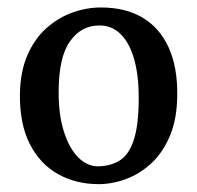

<svg xmlns="http://www.w3.org/2000/svg" viewBox="-20 -824 514 501"><path d="M237.5 -343.5Q178 -343.5 131.2 -369.8Q84.5 -396 57.8 -448.2Q31 -500.5 32 -579Q33 -637.5 51.5 -680Q70 -722.5 100.5 -750Q131 -777.5 168.2 -791Q205.5 -804.5 243 -804.5Q308 -804.5 352.8 -777.5Q397.5 -750.5 420.5 -699.2Q443.5 -648 442.5 -575Q442 -514.5 423.8 -470.5Q405.5 -426.5 375.5 -398.5Q345.5 -370.5 309.2 -357Q273 -343.5 237.5 -343.5ZM236 -390Q269 -390.5 292.8 -405.5Q316.5 -420.5 329.2 -459.2Q342 -498 342 -569Q342 -627.5 330 -669.8Q318 -712 294.8 -735Q271.5 -758 238.5 -757.5Q192 -757.5 162.5 -716Q133 -674.5 133 -583Q133 -523 147 -479.8Q161 -436.5 184.2 -413.2Q207.5 -390 236 -390Z"/></svg>

Font: Merriweather 24pt Medium
Style: Regular
Weight: 500
Designer: Eben Sorkin
Foundry: Eben Sorkin
Version: Version 2.100